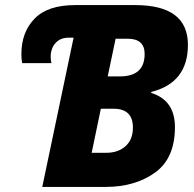

<svg xmlns="http://www.w3.org/2000/svg" viewBox="-20 -734 763 754"><path d="M146 0H396Q510 0 588.5 -56Q667 -112 667 -235Q667 -340 574 -369V-373Q718 -409 718 -558Q718 -714 511 -714H275Q167 -714 115.5 -660.5Q64 -607 64 -522Q64 -500 67 -486H182Q181 -490 180 -496.5Q179 -503 179 -510Q179 -544 198 -565Q217 -586 249 -586H269ZM403 -434 434 -582H481Q548 -582 548 -522Q548 -434 451 -434ZM340 -134 376 -307H426Q502 -307 502 -233Q502 -186 473 -160Q444 -134 398 -134Z"/></svg>

Font: Noto Sans Display Extra
Style: Italic
Weight: 800
Italic angle: -12°
Designer: Monotype Design Team
Foundry: Monotype Imaging Inc.
Version: Version 1.900